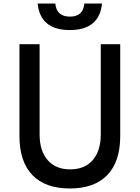

<svg xmlns="http://www.w3.org/2000/svg" viewBox="-20 -1050 790 1086"><path d="M90 -800H204V-290Q204 -197 249.5 -144.5Q295 -92 377 -92Q459 -92 504.5 -144.5Q550 -197 550 -290V-800H660V-280Q660 -136 587 -60Q514 16 375 16Q236 16 163 -60Q90 -136 90 -280ZM293 -1030Q296 -993 317 -974.5Q338 -956 375 -956Q413 -956 433.5 -974.5Q454 -993 457 -1030H557Q550 -956 504.5 -918Q459 -880 375 -880Q291 -880 245.5 -918Q200 -956 193 -1030Z"/></svg>

Font: Martian Mono SemiExpanded
Style: Regular
Weight: 400
Width: 6
Monospace: yes
Designer: Roman Shamin
Foundry: Evil Martians
Version: Version 1.000